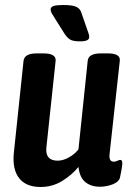

<svg xmlns="http://www.w3.org/2000/svg" viewBox="-20 -738 523 766"><path d="M142 8Q84 8 56.5 -27Q29 -62 35 -126L74 -496Q76 -510 88.5 -517.5Q101 -525 128 -525H153Q204 -525 202 -496L165 -149Q160 -97 210 -97Q231 -97 254 -109.5Q277 -122 293 -142L330 -496Q333 -525 383 -525H410Q461 -525 458 -496L417 -122Q414 -93 434 -93Q441 -93 448 -96.5Q455 -100 460 -100Q471 -100 467 -74Q465 -62 462.5 -48.5Q460 -35 458 -27Q452 -11 428 -2Q404 7 378 7Q344 7 321 -11Q298 -29 293 -72Q267 -40 228 -16Q189 8 142 8ZM300 -573Q275 -573 263 -578.5Q251 -584 239 -601L200 -663Q191 -677 186.5 -685Q182 -693 182 -700Q182 -710 193.5 -714Q205 -718 232 -718Q269 -718 284 -711Q299 -704 304 -689L329 -617Q336 -600 336 -590Q336 -573 300 -573Z"/></svg>

Font: Asap Condensed Condensed SemiBold
Style: Italic
Weight: 600
Width: 3
Italic angle: -6°
Designer: Pablo Cosgaya
Foundry: Omnibus-Type
Version: Version 3.001; ttfautohint (v1.8.4.7-5d5b)